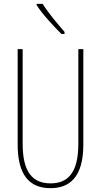

<svg xmlns="http://www.w3.org/2000/svg" viewBox="-20 -970 526 1000"><path d="M202 -950H171V-943C204 -892 262 -831 300 -793H316V-804C277 -850 237 -895 202 -950ZM414 -217V-714H388V-221C388 -63 328 -15 243 -15C152 -15 98 -71 98 -221V-714H72V-217C72 -59 133 10 243 10C338 10 414 -42 414 -217Z"/></svg>

Font: Noto Sans Arabic ExtCond Thin
Style: Regular
Weight: 100
Width: 2
Designer: Monotype Design Team, Nadine Chahine, Nizar Qandah and Khaled Hosny
Foundry: Monotype Imaging Inc.
Version: Version 2.012